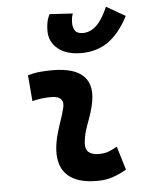

<svg xmlns="http://www.w3.org/2000/svg" viewBox="-56 -849 698 903"><g transform="rotate(-5 293.0 -397.0)"><path d="M471.7 -142.6 505.4 -31.2Q475.6 -14.2 442.4 -2.2Q409.2 9.8 366.2 9.8Q272.5 9.8 227.3 -31.7Q182.1 -73.2 187 -153.3Q189.5 -188 198.5 -221.2Q207.5 -254.4 218.5 -285.6Q229.5 -316.9 236.3 -345.2Q243.7 -373 230.5 -387.5Q217.3 -401.9 184.6 -401.9Q138.2 -401.9 95.2 -390.6L85 -513.7Q113.8 -522 142.6 -524.7Q171.4 -527.3 200.2 -527.3Q307.6 -527.3 350.3 -481.4Q393.1 -435.5 371.1 -345.2Q363.8 -313.5 353.3 -285.9Q342.8 -258.3 334.2 -231Q325.7 -203.6 323.2 -172.4Q319.3 -115.7 385.3 -115.7Q409.7 -115.7 428 -121.8Q446.3 -127.9 471.7 -142.6ZM344.7 -595.7Q273.9 -595.7 234.1 -628.7Q194.3 -661.6 194.3 -713.9Q194.3 -734.4 198 -753.7Q201.7 -772.9 210.9 -791L320.3 -784.7Q315.4 -771 314.2 -760.3Q313 -749.5 313 -741.7Q313 -719.2 323 -704.1Q333 -689 360.4 -689Q395 -689 424.1 -716.6Q453.1 -744.1 478.5 -802.7L567.4 -751.5Q525.9 -671.4 471.7 -633.5Q417.5 -595.7 344.7 -595.7Z"/></g></svg>

Font: Cascadia Mono NF
Style: Italic
Weight: 400
Italic angle: -10°
Monospace: yes
Designer: Aaron Bell
Foundry: Saja Typeworks
Version: Version 2404.023